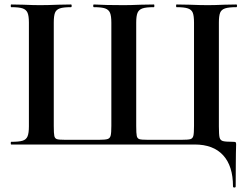

<svg xmlns="http://www.w3.org/2000/svg" viewBox="-20 -645 1108 857"><path d="M30 -12Q65 -12 81 -17Q97 -22 103 -36.5Q109 -51 109 -81V-544Q109 -574 103 -588Q97 -602 81 -607.5Q65 -613 30 -613Q28 -613 28 -619Q28 -625 30 -625L84 -624Q130 -622 158 -622Q191 -622 241 -624L297 -625Q300 -625 300 -619Q300 -613 297 -613Q263 -613 247 -607.5Q231 -602 225.5 -588Q220 -574 220 -544V-83Q220 -49 222.5 -38Q225 -27 234 -24Q243 -21 270 -21H422Q450 -21 460.5 -24.5Q471 -28 474 -40Q477 -52 477 -83V-544Q477 -574 471 -588Q465 -602 449 -607.5Q433 -613 399 -613Q396 -613 396 -619Q396 -625 399 -625Q450 -622 533 -622Q561 -622 609 -624L667 -625Q669 -625 669 -619Q669 -613 667 -613Q632 -613 616 -607.5Q600 -602 594 -588Q588 -574 588 -544V-83Q588 -49 590.5 -38Q593 -27 602 -24Q611 -21 639 -21H791Q820 -21 830 -24Q840 -27 843 -38.5Q846 -50 846 -83V-544Q846 -574 840.5 -588Q835 -602 818.5 -607.5Q802 -613 768 -613Q766 -613 766 -619Q766 -625 768 -625L825 -624Q875 -622 908 -622Q937 -622 981 -624L1035 -625Q1038 -625 1038 -619Q1038 -613 1035 -613Q1001 -613 984.5 -607.5Q968 -602 962.5 -588Q957 -574 957 -544V-81Q957 -44 960 -31.5Q963 -19 974.5 -15.5Q986 -12 1021 -12Q1030 -12 1032 -10Q1034 -8 1034 0Q1034 23 1033 38Q1033 55 1032.5 88.5Q1032 122 1032 187Q1032 192 1026 192Q1020 192 1020 187Q1020 96 976 48Q932 0 849 0H30Q28 0 28 -6Q28 -12 30 -12Z"/></svg>

Font: Cormorant SC
Style: Bold
Weight: 700
Designer: Christian Thalmann (Catharsis Fonts)
Foundry: Catharsis Fonts
Version: Version 4.000